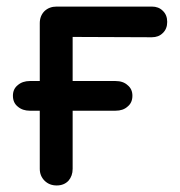

<svg xmlns="http://www.w3.org/2000/svg" viewBox="-20 -567 551 587"><path d="M71.3 -228.5Q48.8 -228.5 34.2 -241.2Q19.5 -252.9 19.5 -274.4Q19.5 -294.9 34.2 -306.6Q48.8 -319.3 71.3 -319.3Q158.2 -319.3 333 -319.3Q356.4 -319.3 370.1 -306.6Q384.8 -294.9 384.8 -274.4Q384.8 -252.9 370.1 -241.2Q356.4 -228.5 333 -228.5Q246.1 -228.5 71.3 -228.5ZM153.3 0Q130.9 0 116.2 -14.6Q101.6 -29.3 101.6 -50.8Q101.6 -199.2 101.6 -496.1Q101.6 -518.6 116.2 -533.2Q130.9 -546.9 153.3 -546.9Q250 -546.9 444.3 -546.9Q464.8 -546.9 477.5 -534.2Q491.2 -521.5 491.2 -500Q491.2 -478.5 477.5 -465.8Q464.8 -453.1 444.3 -453.1Q363.3 -453.1 202.1 -454.1Q202.1 -353.5 202.1 -50.8Q202.1 -29.3 189.5 -14.6Q175.8 0 153.3 0Z"/></svg>

Font: Abed
Style: Bold
Weight: 700
Designer: Johan Aakerlund
Version: Version 3.105